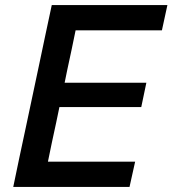

<svg xmlns="http://www.w3.org/2000/svg" viewBox="-20 -733 676 753"><path d="M32 0Q44 -58 55.5 -112.8Q67 -167.5 81.5 -234.5L132 -472.5Q146.5 -541 158.2 -596.8Q170 -652.5 183 -713H636.5L615 -614H276.5Q269 -577 261 -539Q253 -501 243.5 -457.5L233.5 -408.5H554L534 -313H213L200.5 -253Q191 -210 183.2 -172.8Q175.5 -135.5 168 -99H510L488 0Z"/></svg>

Font: Commissioner Medium
Style: Italic
Weight: 500
Italic angle: -12°
Designer: Kostas Bartsokas
Foundry: Kostas Bartsokas
Version: Version 1.000; ttfautohint (v1.8.3)